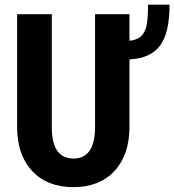

<svg xmlns="http://www.w3.org/2000/svg" viewBox="-20 -770 727 800"><path d="M519.5 -710.9V-600.1Q549.8 -603.5 565.9 -617.4Q582 -631.3 589.4 -658.2Q596.7 -685.1 596.7 -750.5H686.5Q686.5 -633.3 647 -580.1Q607.4 -526.9 519.5 -522.5V-239.3Q518.6 -123 456.1 -56.6Q393.6 9.8 286.1 9.8Q177.7 9.8 115 -56.4Q52.2 -122.6 51.3 -238.8V-710.9H195.8V-232.4Q198.7 -109.4 286.1 -109.4Q373 -109.4 376 -232.4V-710.9Z"/></svg>

Font: MAUL Condensed Bold
Style: Condensed Bold
Weight: 700
Designer: MAUL
Version: Version 1.0; 2020; ttfautohint (v1.8.3)